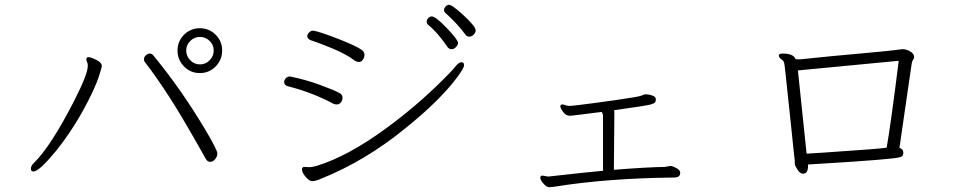

<svg xmlns="http://www.w3.org/2000/svg" viewBox="-20 -779 4040 796"><path d="M901 -569.5Q901 -531 874 -503.5Q847 -476 808.5 -476Q770 -476 743 -503.5Q716 -531 716 -569.5Q716 -608 743 -635Q770 -662 808.5 -662Q847 -662 874 -635Q901 -608 901 -569.5ZM809 -512Q832 -512 849 -529Q866 -546 866 -569.5Q866 -593 849 -609.5Q832 -626 809 -626Q786 -626 769 -609.5Q752 -593 752 -569.5Q752 -546 769 -529Q786 -512 809 -512ZM582 -520Q577 -525 577 -534Q577 -543 585 -550Q593 -557 601 -557Q609 -557 615 -550Q730 -411 832 -240Q881 -157 881 -143Q881 -129 871.5 -118.5Q862 -108 851.5 -108Q841 -108 834 -119Q741 -285 686.5 -370Q632 -455 582 -520ZM338 -533Q338 -542 346.5 -542Q355 -542 368 -536Q402 -522 402 -506Q402 -498 388.5 -458Q375 -418 344 -358Q288 -248 212 -153Q142 -68 119 -68Q108 -68 108 -79.5Q108 -91 119 -102Q190 -170 289 -364Q344 -472 344 -506Q344 -516 341 -522Q338 -528 338 -533Z M1910 -635Q1879 -678 1826 -726Q1821 -730 1821 -737.5Q1821 -745 1827.5 -752Q1834 -759 1841.5 -759Q1849 -759 1866 -746Q1883 -733 1903 -714.5Q1923 -696 1937.5 -679Q1952 -662 1952 -653Q1952 -644 1944 -635.5Q1936 -627 1925.5 -627Q1915 -627 1910 -635ZM1879 -600Q1879 -593 1870.5 -584Q1862 -575 1852.5 -575Q1843 -575 1836 -583Q1795 -644 1754 -677Q1749 -682 1749 -689.5Q1749 -697 1755.5 -704Q1762 -711 1770 -711Q1786 -711 1832.5 -662.5Q1879 -614 1879 -600ZM1279 -652Q1307 -647 1380.5 -618.5Q1454 -590 1480 -572Q1491 -564 1491 -552Q1491 -540 1484 -531Q1477 -522 1468.5 -522Q1460 -522 1452 -527Q1415 -555 1355 -579.5Q1295 -604 1274.5 -610Q1254 -616 1254 -629Q1254 -637 1261.5 -644.5Q1269 -652 1279 -652ZM1258 -86H1263Q1270 -86 1276.5 -87.5Q1283 -89 1292 -91Q1423 -131 1582 -248Q1705 -338 1810 -442Q1852 -483 1867 -502Q1882 -521 1893 -521Q1904 -521 1904 -509Q1904 -497 1875 -458Q1803 -362 1664 -250Q1495 -111 1306 -36Q1287 -28 1274.5 -28Q1262 -28 1247 -46Q1232 -64 1232 -76Q1232 -88 1243.5 -87Q1255 -86 1258 -86ZM1182 -462Q1248 -449 1309.5 -426Q1371 -403 1386 -394Q1400 -387 1400 -374.5Q1400 -362 1393 -354Q1386 -346 1377 -346Q1368 -346 1362 -349Q1274 -396 1175 -421Q1158 -425 1158 -439Q1158 -447 1165 -454.5Q1172 -462 1182 -462Z M2253 -47Q2431 -67 2480 -71V-299Q2480 -305 2475 -315L2363 -301L2343 -299Q2326 -299 2314.5 -315Q2303 -331 2303 -338.5Q2303 -346 2312 -346Q2317 -346 2324 -343Q2331 -340 2341 -340Q2351 -340 2382 -344Q2426 -349 2528.5 -363.5Q2631 -378 2640.5 -383Q2650 -388 2656 -388H2659Q2670 -388 2684.5 -383Q2699 -378 2699 -367V-366Q2699 -359 2695.5 -354.5Q2692 -350 2676.5 -345.5Q2661 -341 2526 -322Q2527 -319 2527 -312V-299L2525 -75Q2663 -86 2736 -87L2760 -91H2762Q2770 -90 2784.5 -82Q2799 -74 2800 -64V-62Q2800 -43 2774 -43Q2496 -40 2279 -5Q2267 -3 2256.5 -3Q2246 -3 2233 -18Q2220 -33 2220 -42Q2220 -51 2229 -51Z M3330 -92Q3330 -59 3310 -59Q3294 -59 3282 -83L3276 -94Q3275 -97 3275 -106.5Q3275 -116 3274 -122Q3273 -128 3270 -157.5Q3267 -187 3262.5 -230Q3258 -273 3253 -320Q3248 -367 3243.5 -409.5Q3239 -452 3236 -480.5Q3233 -509 3231 -518Q3229 -527 3219 -533.5Q3209 -540 3209 -550Q3210 -557 3224 -557Q3270 -557 3278 -534Q3283 -533 3288 -533H3297Q3343 -538 3426 -546Q3675 -568 3719 -575H3723Q3738 -575 3754 -565.5Q3770 -556 3770 -542Q3770 -538 3767 -533Q3762 -528 3760 -517Q3749 -440 3731.5 -321.5Q3714 -203 3709 -166Q3724 -161 3725 -148V-145Q3725 -132 3715 -128.5Q3705 -125 3683 -122.5Q3661 -120 3613.5 -116Q3566 -112 3512.5 -108.5Q3459 -105 3410 -102Q3361 -99 3330 -97ZM3288 -487 3324 -142Q3351 -144 3390 -146Q3645 -163 3656 -167Q3672 -256 3706 -527Z"/></svg>

Font: LXGW WenKai Lite Light
Style: Regular
Weight: 300
Designer: LXGW / Fontworks Inc.
Foundry: LXGW / Fontworks Inc.
Version: Version 1.511; March 25, 2025